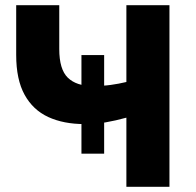

<svg xmlns="http://www.w3.org/2000/svg" viewBox="-20 -720 756 740"><path d="M293.9 -127.8V-507.8H381.4V-127.8ZM467.1 0V-266.5Q425.9 -255.1 387.2 -248.4Q348.6 -241.8 305.6 -241.8Q225.2 -241.8 166.2 -268.9Q107.1 -296.1 74.8 -354.8Q42.4 -413.4 42.4 -508.2V-700H208.4V-531Q208.4 -452.5 241.4 -420.5Q274.5 -388.5 337.1 -388.5Q376.4 -388.5 406.9 -392.7Q437.5 -396.9 467.1 -404V-700H633.1V0Z"/></svg>

Font: Geologica-Sharp
Style: Regular
Weight: 100
Designer: Sindre Bremnes, Frode Helland
Foundry: Monokrom Skriftforlag AS
Version: Version 1.010;gftools[0.9.28]